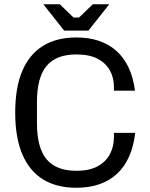

<svg xmlns="http://www.w3.org/2000/svg" viewBox="-20 -877 709 907"><path d="M340.4 10Q247.6 10 183.4 -29.5Q119.2 -69 85.5 -148Q51.8 -227 51.8 -345Q51.8 -464 85.5 -542.5Q119.2 -621 183.4 -660.5Q247.6 -700 340.4 -700Q458.8 -700 530 -636.5Q601.2 -573 617.8 -448.6H518.2V-466.6Q518.2 -508.8 499.7 -543.3Q481.2 -577.8 442.3 -598.8Q403.4 -619.8 340.4 -619.8Q245.2 -619.8 199.9 -565.4Q154.6 -511 154.6 -395.2V-294.8Q154.6 -179.4 199.9 -124.8Q245.2 -70.2 340.4 -70.2Q403.4 -70.2 442.3 -92Q481.2 -113.8 499.7 -149.8Q518.2 -185.8 518.2 -229V-249.4H618.8Q603.6 -121 532.2 -55.5Q460.8 10 340.4 10ZM496.2 -857 397.8 -732.4H283L184.6 -857H262.4L327.4 -794.2H353.4L418.4 -857Z"/></svg>

Font: Mozilla Headline ExtraLight
Style: Regular
Weight: 200
Designer: Studio DRAMA
Foundry: Studio DRAMA
Version: Version 1.000